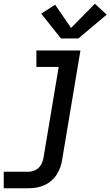

<svg xmlns="http://www.w3.org/2000/svg" viewBox="-35 -789 589 1024"><path d="M-15 215V127H117Q132 127 147.5 121Q163 115 174 103Q185 91 190.5 76Q196 61 198 46L278 -432H159V-520H394L297 60Q294 81 287 101.5Q280 122 268 141Q256 160 238.5 175Q221 190 200.5 199Q180 208 159 211.5Q138 215 117 215ZM290 -584 185 -716 259 -764 344 -640 471 -769 534 -711 383 -584Z"/></svg>

Font: Iosevka SS04 Semibold Oblique
Style: Regular
Weight: 600
Italic angle: -9°
Monospace: yes
Designer: Belleve Invis
Foundry: Belleve Invis
Version: Version 19.0.0; ttfautohint (v1.8.4)